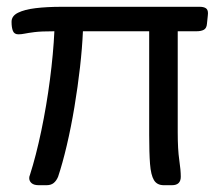

<svg xmlns="http://www.w3.org/2000/svg" viewBox="-20 -543 656 565"><path d="M568 -523Q579 -523 585.5 -519Q592 -515 592 -504Q592 -502 591.5 -497Q591 -492 589 -473Q588 -460 580 -455.5Q572 -451 558 -451H503V-154Q503 -103 507.5 -72.5Q512 -42 512 -23Q512 2 486 2H462Q442 2 433 -13Q424 -28 421.5 -60.5Q419 -93 419 -146V-451H224Q222 -403 215.5 -345.5Q209 -288 199 -228Q189 -168 176.5 -115Q164 -62 151 -23Q146 -11 138 -4.5Q130 2 117 2H94Q80 2 73 -4Q66 -10 66 -19Q66 -21 66.5 -23.5Q67 -26 68 -28Q86 -84 101.5 -158Q117 -232 127 -309Q137 -386 140 -451Q101 -451 81.5 -448.5Q62 -446 52.5 -444Q43 -442 34 -442Q28 -442 24 -444.5Q20 -447 18 -452Q16 -457 15 -463.5Q14 -470 14 -479Q14 -496 33 -505.5Q52 -515 85 -519Q118 -523 162 -523Z"/></svg>

Font: Asap VF Beta
Style: Regular
Weight: 400
Designer: Pablo Cosgaya
Foundry: Pablo Cosgaya
Version: Version 1.007